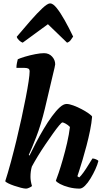

<svg xmlns="http://www.w3.org/2000/svg" viewBox="-20 -1114 602 1134"><path d="M134 0Q123 0 103.5 -5Q84 -10 63.5 -17Q43 -24 28 -31.5Q13 -39 11 -44Q17 -62 26 -92.5Q35 -123 44.5 -158Q54 -193 62.5 -227Q71 -261 77 -285Q93 -351 107 -415.5Q121 -480 132 -536.5Q143 -593 149 -633.5Q155 -674 155 -692Q155 -705 147 -709Q139 -713 125 -713H77Q77 -728 80 -742Q83 -756 85 -764Q100 -771 128.5 -779.5Q157 -788 188 -794Q219 -800 240 -800Q269 -800 287.5 -780Q306 -760 306 -734Q306 -730 302 -713Q298 -696 291 -667L245 -472Q222 -377 194 -305Q166 -233 150 -199L154 -195Q171 -230 192.5 -271Q214 -312 238 -352.5Q262 -393 286.5 -426.5Q311 -460 333 -480Q355 -500 373 -500Q389 -500 413.5 -491Q438 -482 462.5 -469Q487 -456 504.5 -443.5Q522 -431 524 -425Q521 -388 512 -343.5Q503 -299 491 -253.5Q479 -208 467.5 -169.5Q456 -131 447.5 -105Q439 -79 437 -73L448 -66Q459 -76 473 -95.5Q487 -115 501 -138Q515 -161 526 -178Q535 -178 547 -173Q559 -168 561 -163Q556 -142 543.5 -114.5Q531 -87 515 -60.5Q499 -34 482 -17Q465 0 450 0Q418 0 387 -8Q356 -16 334.5 -27.5Q313 -39 310 -47Q315 -59 326.5 -93Q338 -127 351.5 -174Q365 -221 376.5 -271Q388 -321 393 -364Q382 -376 368 -383.5Q354 -391 349 -391Q344 -391 329 -373Q314 -355 293 -325.5Q272 -296 248.5 -261.5Q225 -227 204 -192.5Q183 -158 168 -130Q164 -116 162 -101Q160 -86 160 -69Q160 -45 169 -15Q163 -10 152 -5Q141 0 134 0ZM114 -862Q104 -865 92.5 -876Q81 -887 79 -897Q121 -947 160.5 -992Q200 -1037 230.5 -1065.5Q261 -1094 276 -1094Q293 -1094 315 -1066.5Q337 -1039 362 -994.5Q387 -950 412 -898Q405 -887 397 -876.5Q389 -866 376 -862L263 -971Z"/></svg>

Font: Texturina Black
Style: Italic
Weight: 900
Italic angle: -11°
Designer: Guillermo Torres Carreño
Foundry: Omnibus-Type
Version: Version 1.002; ttfautohint (v1.8.3)